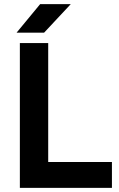

<svg xmlns="http://www.w3.org/2000/svg" viewBox="-20 -908 577 928"><path d="M76 0V-700H213V-125H521V0ZM60 -750 174 -888H322L193 -750Z"/></svg>

Font: Figtree
Style: Bold
Weight: 700
Designer: Erik Kennedy
Foundry: Erik Kennedy
Version: Version 2.001;gftools[0.9.30]